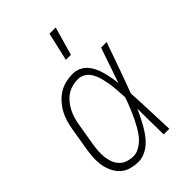

<svg xmlns="http://www.w3.org/2000/svg" viewBox="-222 -842 945 945"><g transform="rotate(-45 250.0 -370.0)"><path d="M170 8Q143 8 118 1Q93 -6 74.5 -22.5Q56 -39 45 -62Q34 -85 29.5 -110Q25 -135 26.5 -162Q28 -189 32 -215L52 -335Q56 -359 63 -383Q70 -407 82 -429Q94 -451 111.5 -470.5Q129 -490 151 -503.5Q173 -517 197.5 -522.5Q222 -528 245 -528Q268 -528 287.5 -519Q307 -510 320.5 -494.5Q334 -479 343 -460Q352 -441 357.5 -420.5Q363 -400 367 -379Q371 -358 373 -336Q389 -382 404.5 -428Q420 -474 436 -520H475Q451 -454 428 -388Q405 -322 380 -257Q384 -193 386 -128.5Q388 -64 391 0H352Q351 -45 350.5 -90.5Q350 -136 350 -181Q340 -160 330 -139.5Q320 -119 308.5 -99Q297 -79 283.5 -60.5Q270 -42 252.5 -26.5Q235 -11 213 -1.5Q191 8 170 8ZM171 -29Q189 -29 206.5 -37.5Q224 -46 239 -59.5Q254 -73 265 -89Q276 -105 285.5 -122Q295 -139 303.5 -156.5Q312 -174 319.5 -191.5Q327 -209 334 -227Q341 -245 347 -263Q346 -281 345 -298.5Q344 -316 342.5 -333Q341 -350 338 -367Q335 -384 331 -400.5Q327 -417 320.5 -433Q314 -449 304 -462Q294 -475 278.5 -483Q263 -491 245 -491Q226 -491 206 -486Q186 -481 169 -469.5Q152 -458 138 -441Q124 -424 115 -406Q106 -388 100 -368.5Q94 -349 91 -329L71 -209Q68 -189 66.5 -168Q65 -147 67.5 -127Q70 -107 77 -88.5Q84 -70 97.5 -56Q111 -42 130.5 -35.5Q150 -29 171 -29ZM271 -600 305 -748H348L306 -600Z"/></g></svg>

Font: Iosevka Term Curly XLt Obl
Style: Regular
Weight: 200
Italic angle: -9°
Designer: Belleve Invis
Foundry: Belleve Invis
Version: Version 32.3.0